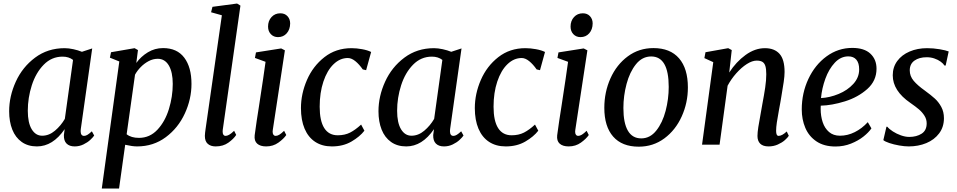

<svg xmlns="http://www.w3.org/2000/svg" viewBox="-20 -838 5544 1112"><path d="M448 -91Q447 -82 447 -79Q447 -51 467 -51Q476 -51 486.5 -57.2Q497 -63.5 512 -77.5L525.5 -53Q518.5 -42.5 502.8 -27.8Q487 -13 463.2 -1.5Q439.5 10 412.5 10Q382 10 365.5 -6.5Q349 -23 350 -56L354.5 -90Q286 10 194 10Q142 10 105.8 -15.8Q69.5 -41.5 51.2 -87.5Q33 -133.5 33 -193.5Q33 -280.5 71.5 -365Q110 -449.5 183.2 -504.2Q256.5 -559 354.5 -559Q377.5 -559 405 -553Q432.5 -547 454.5 -538L514 -557.5ZM403 -491Q378.5 -510 342.5 -510Q279 -510 233.2 -463.2Q187.5 -416.5 164.2 -344Q141 -271.5 141 -196.5Q141 -126.5 163.8 -89.2Q186.5 -52 224 -52Q264 -52 298.2 -81Q332.5 -110 355.5 -149.5Z M569.5 254 671 -482 616.5 -504 623 -535.5 759.5 -559 779 -548 769.5 -473.5Q796 -510.5 836.2 -535Q876.5 -559.5 924.5 -559.5Q1005.5 -559.5 1047.2 -504Q1089 -448.5 1089 -352Q1089 -264.5 1050.5 -180.8Q1012 -97 940.2 -43.5Q868.5 10 774 10Q747 10 705 0.5L669.5 254ZM713.5 -60.5Q739.5 -39.5 785 -39.5Q847.5 -39.5 891.8 -86.8Q936 -134 958.2 -206.2Q980.5 -278.5 980.5 -352Q980.5 -420 957.8 -458.8Q935 -497.5 893.5 -497.5Q866.5 -497.5 841 -484Q815.5 -470.5 795 -449.5Q774.5 -428.5 762 -405.5Z M1270 -85.5Q1269.5 -82 1269.5 -75.5Q1269.5 -63.5 1274 -57.2Q1278.5 -51 1286 -51Q1295.5 -51 1307.2 -57.5Q1319 -64 1336 -80.5L1348 -56.5Q1333 -33.5 1302.8 -11.8Q1272.5 10 1229 10Q1200.5 10 1183.5 -4.8Q1166.5 -19.5 1166.5 -51Q1166.5 -58.5 1167.8 -69.2Q1169 -80 1170.5 -90L1265 -749.5L1202.5 -767L1210.5 -798.5L1353 -817.5L1372.5 -805.5Z M1455 -54.5Q1457.5 -78 1466.8 -138.5Q1476 -199 1479.5 -220Q1509 -411.5 1518 -480L1456.5 -502.5L1462.5 -534.5L1608.5 -557.5L1630 -546.5L1560 -86Q1559 -79 1559 -75.5Q1559 -63.5 1563.8 -57.2Q1568.5 -51 1576 -51Q1586.5 -51 1597.8 -57.8Q1609 -64.5 1625.5 -80.5L1638 -56Q1623 -34 1592.5 -12Q1562 10 1521.5 10Q1487.5 10 1469.5 -6Q1451.5 -22 1455 -54.5ZM1532.5 -684Q1532.5 -717.5 1552.5 -739.2Q1572.5 -761 1603.5 -761Q1629.5 -761 1645 -744.2Q1660.5 -727.5 1660.5 -702Q1660 -667 1640.5 -645Q1621 -623 1590 -623Q1565 -623 1548.8 -640Q1532.5 -657 1532.5 -684Z M2081 -436Q2060.5 -465.5 2038 -483.8Q2015.5 -502 1994.5 -502Q1949 -502 1911.8 -466Q1874.5 -430 1853 -365.5Q1831.5 -301 1831.5 -220Q1831.5 -138 1858 -96.2Q1884.5 -54.5 1936 -54.5Q1977 -54.5 2007.8 -70.2Q2038.5 -86 2071.5 -116.5L2090.5 -81Q2064 -46.5 2015.5 -18.2Q1967 10 1902 10Q1846 10 1805.8 -16.2Q1765.5 -42.5 1744.2 -92.5Q1723 -142.5 1723 -212Q1723 -294.5 1757.8 -374.8Q1792.5 -455 1859 -507Q1925.5 -559 2016 -559Q2045 -559 2076.8 -553.2Q2108.5 -547.5 2129.5 -537L2100.5 -431.5Z M2587 -91Q2586 -82 2586 -79Q2586 -51 2606 -51Q2615 -51 2625.5 -57.2Q2636 -63.5 2651 -77.5L2664.5 -53Q2657.5 -42.5 2641.8 -27.8Q2626 -13 2602.2 -1.5Q2578.5 10 2551.5 10Q2521 10 2504.5 -6.5Q2488 -23 2489 -56L2493.5 -90Q2425 10 2333 10Q2281 10 2244.8 -15.8Q2208.5 -41.5 2190.2 -87.5Q2172 -133.5 2172 -193.5Q2172 -280.5 2210.5 -365Q2249 -449.5 2322.2 -504.2Q2395.5 -559 2493.5 -559Q2516.5 -559 2544 -553Q2571.5 -547 2593.5 -538L2653 -557.5ZM2542 -491Q2517.5 -510 2481.5 -510Q2418 -510 2372.2 -463.2Q2326.5 -416.5 2303.2 -344Q2280 -271.5 2280 -196.5Q2280 -126.5 2302.8 -89.2Q2325.5 -52 2363 -52Q2403 -52 2437.2 -81Q2471.5 -110 2494.5 -149.5Z M3088 -436Q3067.5 -465.5 3045 -483.8Q3022.5 -502 3001.5 -502Q2956 -502 2918.8 -466Q2881.5 -430 2860 -365.5Q2838.5 -301 2838.5 -220Q2838.5 -138 2865 -96.2Q2891.5 -54.5 2943 -54.5Q2984 -54.5 3014.8 -70.2Q3045.5 -86 3078.5 -116.5L3097.5 -81Q3071 -46.5 3022.5 -18.2Q2974 10 2909 10Q2853 10 2812.8 -16.2Q2772.5 -42.5 2751.2 -92.5Q2730 -142.5 2730 -212Q2730 -294.5 2764.8 -374.8Q2799.5 -455 2866 -507Q2932.5 -559 3023 -559Q3052 -559 3083.8 -553.2Q3115.5 -547.5 3136.5 -537L3107.5 -431.5Z M3207 -54.5Q3209.5 -78 3218.8 -138.5Q3228 -199 3231.5 -220Q3261 -411.5 3270 -480L3208.5 -502.5L3214.5 -534.5L3360.5 -557.5L3382 -546.5L3312 -86Q3311 -79 3311 -75.5Q3311 -63.5 3315.8 -57.2Q3320.5 -51 3328 -51Q3338.5 -51 3349.8 -57.8Q3361 -64.5 3377.5 -80.5L3390 -56Q3375 -34 3344.5 -12Q3314 10 3273.5 10Q3239.5 10 3221.5 -6Q3203.5 -22 3207 -54.5ZM3284.5 -684Q3284.5 -717.5 3304.5 -739.2Q3324.5 -761 3355.5 -761Q3381.5 -761 3397 -744.2Q3412.5 -727.5 3412.5 -702Q3412 -667 3392.5 -645Q3373 -623 3342 -623Q3317 -623 3300.8 -640Q3284.5 -657 3284.5 -684Z M3964 -331.5Q3964 -242.5 3928.2 -163.5Q3892.5 -84.5 3827.8 -36.5Q3763 11.5 3679.5 11.5Q3582.5 11.5 3531.2 -47Q3480 -105.5 3480 -213.5Q3480 -304.5 3515.5 -384Q3551 -463.5 3615.8 -511.5Q3680.5 -559.5 3764.5 -559.5Q3861.5 -559.5 3912.8 -500.2Q3964 -441 3964 -331.5ZM3590.5 -212.5Q3590.5 -125.5 3616.5 -81Q3642.5 -36.5 3694 -36.5Q3745 -36.5 3781 -81.8Q3817 -127 3835 -195.8Q3853 -264.5 3853 -334.5Q3853 -511 3751.5 -511Q3699.5 -511 3663.2 -465.8Q3627 -420.5 3608.8 -351.8Q3590.5 -283 3590.5 -212.5Z M4203.5 -418Q4243.5 -480 4298 -519.5Q4352.5 -559 4410 -559Q4465 -559 4494.5 -526.5Q4524 -494 4524 -421Q4524 -398 4519 -363.5Q4514 -329 4505 -277Q4501 -255 4499.5 -244.5L4491.5 -201Q4483.5 -157 4479.2 -128.8Q4475 -100.5 4475 -80Q4475 -51 4489.5 -51Q4509 -51 4536.5 -76.5L4548.5 -51.5Q4542 -41 4525.8 -26.5Q4509.5 -12 4484.8 -1Q4460 10 4431.5 10Q4399 10 4383 -5.8Q4367 -21.5 4367 -50.5Q4367 -70 4372 -102.8Q4377 -135.5 4386.5 -185.5L4393 -222L4395 -233.5Q4405.5 -288.5 4411.8 -331.2Q4418 -374 4418 -408Q4418 -438.5 4412.8 -455.5Q4407.5 -472.5 4395.5 -479.8Q4383.5 -487 4362.5 -487Q4336.5 -487 4305.2 -467Q4274 -447 4244.2 -413.5Q4214.5 -380 4194 -341.5L4147.5 0H4046L4111 -478L4059.5 -501.5L4066 -535.5L4197.5 -559L4218 -548Z M5027 -94.5Q5011 -71 4980.8 -47Q4950.5 -23 4908.5 -6.2Q4866.5 10.5 4819 10.5Q4752.5 10.5 4708.5 -19.2Q4664.5 -49 4644 -97.8Q4623.5 -146.5 4623.5 -204Q4623.5 -299 4662 -381Q4700.5 -463 4767.5 -511.8Q4834.5 -560.5 4916 -560.5Q4985.5 -560.5 5021 -527.2Q5056.5 -494 5056.5 -440Q5056.5 -370 5002.8 -322.2Q4949 -274.5 4873.5 -251Q4798 -227.5 4733.5 -226Q4733 -220 4733 -208Q4733 -165.5 4744.8 -130.2Q4756.5 -95 4781.5 -73.5Q4806.5 -52 4845 -52Q4889 -52 4930.5 -72.8Q4972 -93.5 5006 -130.5ZM4735 -270Q4785.5 -272.5 4837 -293.8Q4888.5 -315 4922.2 -352Q4956 -389 4956 -436Q4956 -473 4939.8 -492.2Q4923.5 -511.5 4893.5 -511.5Q4849 -511.5 4814.8 -474.8Q4780.5 -438 4760.2 -382Q4740 -326 4735 -270Z M5450 -458.5Q5443.5 -469.5 5428.2 -480.8Q5413 -492 5392 -499.2Q5371 -506.5 5347.5 -506.5Q5303.5 -506.5 5276.2 -487Q5249 -467.5 5249 -430.5Q5249 -397 5271.5 -370.2Q5294 -343.5 5335.5 -314Q5372.5 -287 5394.2 -267.2Q5416 -247.5 5431.5 -219Q5447 -190.5 5447 -153.5Q5447 -102.5 5419.2 -65.5Q5391.5 -28.5 5345 -9.2Q5298.5 10 5243 10Q5218.5 10 5187.5 4.5Q5156.5 -1 5131 -9.5Q5105.5 -18 5096 -26.5L5114 -104H5119Q5130 -90.5 5151.2 -76.8Q5172.5 -63 5198 -54Q5223.5 -45 5246 -45Q5288.5 -45 5317.8 -63.8Q5347 -82.5 5347 -123.5Q5347 -147.5 5334 -168Q5321 -188.5 5302.2 -204.5Q5283.5 -220.5 5252.5 -242Q5150.5 -312 5150.5 -402Q5150.5 -449 5176.5 -484.5Q5202.5 -520 5248 -539.5Q5293.5 -559 5349.5 -559Q5385.5 -559 5422.2 -552.8Q5459 -546.5 5474.5 -540L5457 -458.5Z"/></svg>

Font: Merriweather Text
Style: Italic
Weight: 400
Italic angle: -7.8°
Designer: Eben Sorkin
Foundry: Eben Sorkin
Version: Version 2.100